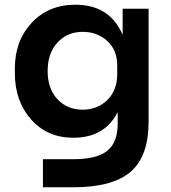

<svg xmlns="http://www.w3.org/2000/svg" viewBox="-20 -580 723 814"><path d="M291 214H162V95H290Q390 95 434.5 59.5Q479 24 479 -56V-105Q424 4 291 4Q180 4 111.5 -74Q43 -152 43 -269V-290Q43 -407 114.5 -483.5Q186 -560 299 -560Q446 -560 500 -432V-543H610V-64Q610 83 533.5 148.5Q457 214 291 214ZM331 -115Q393 -115 435 -156Q477 -197 477 -267V-302Q477 -368 434.5 -406.5Q392 -445 331 -445Q265 -445 223.5 -399.5Q182 -354 182 -279Q182 -204 223.5 -159.5Q265 -115 331 -115Z"/></svg>

Font: Cazoo Sans SemiBold
Style: Regular
Weight: 600
Designer: Jonathan Barnbrook, Julián Moncada
Foundry: Barnbrook Fonts
Version: Version 2.000;Glyphs 3.2.3 (3260)